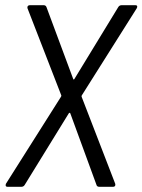

<svg xmlns="http://www.w3.org/2000/svg" viewBox="-20 -720 549 740"><path d="M9 0H62C67 0 72 -2 75 -7L245 -283C247 -286 250 -286 251 -283L352 -7C353 -2 358 0 363 0H416C423 0 426 -5 424 -12L295 -346C294 -348 294 -350 295 -352L507 -688C511 -695 509 -700 502 -700H449C444 -700 439 -698 436 -693L267 -416C266 -413 262 -413 262 -416L159 -693C157 -698 153 -700 148 -700H95C88 -700 84 -695 86 -688L216 -353C217 -351 216 -349 215 -347L3 -12C0 -5 2 0 9 0Z"/></svg>

Font: Barlow Semi Condensed
Style: Italic
Weight: 400
Width: 4
Italic angle: -7°
Designer: Jeremy Tribby
Foundry: Tribby Type
Version: Version 1.422;hotconv 1.0.109;makeotfexe 2.5.65596